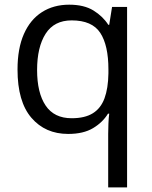

<svg xmlns="http://www.w3.org/2000/svg" viewBox="-20 -565 652 824"><path d="M444.3 239.3V9.8Q444.3 -9.3 445.3 -34.2Q446.3 -59.1 448.7 -77.1H443.4Q420.9 -40 379.4 -15.1Q337.9 9.8 272.5 9.8Q174.3 9.8 114.7 -59.6Q55.2 -128.9 55.2 -266.6Q55.2 -356.9 82.5 -418.9Q109.9 -481 159.9 -512.9Q210 -544.9 276.9 -544.9Q340.8 -544.9 381.3 -519.8Q421.9 -494.6 444.8 -458.5H448.7L460.9 -535.2H525.4V239.3ZM287.6 -57.6Q344.2 -57.6 378.4 -78.9Q412.6 -100.1 428.5 -143.1Q444.3 -186 445.3 -250V-267.1Q445.3 -370.6 410.2 -424.1Q375 -477.5 287.6 -477.5Q212.4 -477.5 175.8 -420.2Q139.2 -362.8 139.2 -264.6Q139.2 -166.5 175.8 -112.1Q212.4 -57.6 287.6 -57.6Z"/></svg>

Font: Wonky
Style: Regular
Weight: 400
Designer: Monotype Design Team
Foundry: Monotype Imaging Inc.
Version: Version 3.000